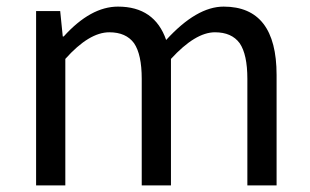

<svg xmlns="http://www.w3.org/2000/svg" viewBox="-20 -564 944 584"><path d="M163.1 -530.3 170.9 -453.1H173.8Q255.9 -543.9 338.9 -543.9Q450.2 -543.9 485.4 -442.4Q578.1 -543.9 660.2 -543.9Q821.3 -543.9 821.3 -335.9V0H732.4V-324.2Q732.4 -398.4 709 -432.6Q684.6 -465.8 633.8 -465.8Q574.2 -465.8 500 -384.8V0H411.1V-324.2Q411.1 -398.4 387.7 -432.6Q363.3 -465.8 312.5 -465.8Q251 -465.8 178.7 -384.8V0H89.8V-530.3Z"/></svg>

Font: Noto Traditional Nushu
Style: Regular
Weight: 400
Designer: LIU Zhao
Foundry: Z&Z Studio
Version: Version 1.001; ttfautohint (v1.8.3) -l 8 -r 50 -G 200 -x 14 